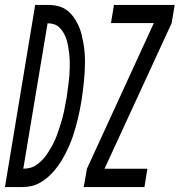

<svg xmlns="http://www.w3.org/2000/svg" viewBox="-58 -755 725 775"><path d="M280 0 293 -74 563 -662H390L402 -735H647L635 -662L364 -74H537L525 0ZM-38 0 84 -735H146Q165 -734 183 -728.5Q201 -723 215.5 -711Q230 -699 240 -684.5Q250 -670 258 -653.5Q266 -637 270.5 -619Q275 -601 278.5 -582Q282 -563 283.5 -544Q285 -525 285 -506Q285 -487 284 -467.5Q283 -448 281 -428.5Q279 -409 276.5 -389Q274 -369 271 -349Q268 -331 264.5 -313Q261 -295 256.5 -276.5Q252 -258 247 -240Q242 -222 236 -204.5Q230 -187 222.5 -169.5Q215 -152 206 -134.5Q197 -117 186.5 -100.5Q176 -84 163.5 -69Q151 -54 136.5 -41Q122 -28 104.5 -18Q87 -8 69 -4Q51 0 33 0ZM36 -74Q51 -74 65.5 -78Q80 -82 92.5 -91.5Q105 -101 115.5 -112.5Q126 -124 134.5 -137Q143 -150 150.5 -163.5Q158 -177 164 -190.5Q170 -204 175 -218.5Q180 -233 184.5 -247Q189 -261 193 -275Q197 -289 200 -303.5Q203 -318 205.5 -332.5Q208 -347 211 -361Q213 -376 215 -391Q217 -406 219 -421Q221 -436 222 -450.5Q223 -465 223.5 -479.5Q224 -494 223.5 -509Q223 -524 221.5 -538Q220 -552 217.5 -566Q215 -580 211 -593.5Q207 -607 200.5 -619Q194 -631 184.5 -641.5Q175 -652 162 -656.5Q149 -661 134 -661Z"/></svg>

Font: Iosevka SS04 Extended Oblique
Style: Regular
Weight: 400
Width: 7
Italic angle: -9°
Monospace: yes
Designer: Belleve Invis
Foundry: Belleve Invis
Version: Version 19.0.0; ttfautohint (v1.8.4)